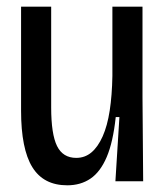

<svg xmlns="http://www.w3.org/2000/svg" viewBox="-20 -542 495 574"><path d="M181 12Q110 12 76.5 -42.5Q43 -97 43 -211V-522H133V-221Q133 -141 150.5 -105.5Q168 -70 208 -70Q234 -70 253.5 -86.5Q273 -103 287 -134.5Q301 -166 308 -211.5Q315 -257 316 -315V-522H406V-253L408 0H325L337 -192H326Q318 -117 299 -72.5Q280 -28 250.5 -8Q221 12 181 12Z"/></svg>

Font: Bricolage Grotesque 72pt SemiCondensed
Style: Regular
Weight: 400
Width: 4
Designer: Mathieu Triay
Foundry: Atelier Triay
Version: Version 1.001;gftools[0.9.33.dev8+g029e19f]